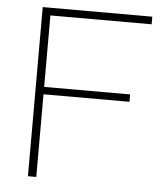

<svg xmlns="http://www.w3.org/2000/svg" viewBox="-51 -756 701 803"><g transform="rotate(5 299.0 -355.0)"><path d="M96 0V-710H556V-678H131V-378H492V-347H131V0Z"/></g></svg>

Font: Raleway Thin ExtraLight
Style: Regular
Weight: 250
Version: Version 4.026